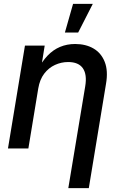

<svg xmlns="http://www.w3.org/2000/svg" viewBox="-20 -764 619 988"><path d="M176.8 -308.6 126 0H21L108.4 -529.3H210L189 -398.4L170.4 -398.9Q195.3 -446.8 224.4 -477.3Q253.4 -507.8 289.1 -522.7Q324.7 -537.6 366.7 -537.6Q421.4 -537.6 461.2 -514.4Q501 -491.2 519 -445.3Q537.1 -399.4 525.4 -332L437 204.1H331.5L418.5 -319.8Q428.7 -380.4 406.5 -412.6Q384.3 -444.8 330.6 -444.8Q295.4 -444.8 262.9 -429.9Q230.5 -415 207.5 -385Q184.6 -355 176.8 -308.6ZM314 -596.7 356 -744.1H457.5L382.3 -596.7Z"/></svg>

Font: Inter 24pt Medium
Style: Italic
Weight: 500
Italic angle: -9.3988°
Designer: Rasmus Andersson
Foundry: rsms
Version: Version 4.001;git-66647c0bb